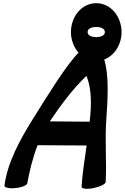

<svg xmlns="http://www.w3.org/2000/svg" viewBox="-20 -1162 786 1210"><path d="M152 -8C167 -87 186 -168 217 -247L526 -245C514 -158 499 -70 494 16C495 28 529 32 571 23C613 14 647 -3 646 -16C653 -148 640 -276 650 -410C659 -537 668 -685 637 -787C702 -812 746 -882 746 -960C746 -1056 679 -1142 587 -1142C494 -1142 427 -1056 427 -960C427 -911 445 -864 475 -830C395 -749 276 -554 191 -418C105 -281 27 -138 8 8C7 20 39 28 79 23C119 19 152 5 152 -8ZM532 -960C532 -983 560 -992 587 -992C613 -992 641 -983 641 -960C641 -937 613 -928 587 -928C560 -928 532 -937 532 -960ZM525 -684C559 -599 557 -497 545 -395L294 -397C362 -498 435 -598 525 -684Z"/></svg>

Font: Nupuram Black Oblique
Style: Regular
Weight: 900
Designer: Santhosh Thottingal (santhosh.thottingal@gmail.com)
Foundry: SMC
Version: Version 1.000